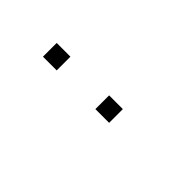

<svg xmlns="http://www.w3.org/2000/svg" viewBox="41 -1009 518 518"><g transform="rotate(45 300.0 -750.0)"><path d="M124.8 -776.2Q123.8 -776.2 123.8 -776.2Q123.8 -776.2 123.8 -775.2V-724.8Q123.8 -723.8 123.8 -723.8Q123.8 -723.8 124.8 -723.8H175.2Q176.2 -723.8 176.2 -723.8Q176.2 -723.8 176.2 -724.8V-775.2Q176.2 -776.2 176.2 -776.2Q176.2 -776.2 175.2 -776.2ZM324.8 -776.2Q323.8 -776.2 323.8 -776.2Q323.8 -776.2 323.8 -775.2V-724.8Q323.8 -723.8 323.8 -723.8Q323.8 -723.8 324.8 -723.8H375.2Q376.2 -723.8 376.2 -723.8Q376.2 -723.8 376.2 -724.8V-775.2Q376.2 -776.2 376.2 -776.2Q376.2 -776.2 375.2 -776.2Z"/></g></svg>

Font: Doto Black
Style: Regular
Weight: 900
Monospace: yes
Version: Version 1.000